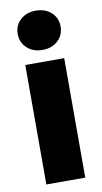

<svg xmlns="http://www.w3.org/2000/svg" viewBox="-85 -775 432 816"><g transform="rotate(-10 131.0 -367.5)"><path d="M46.9 0V-515.6H214.8V0ZM130.4 -565.9Q90.3 -565.9 64.2 -589.8Q38.1 -613.8 38.1 -650.9Q38.1 -688 64.2 -711.7Q90.3 -735.4 130.4 -735.4Q170.9 -735.4 197 -711.7Q223.1 -688 223.1 -650.9Q223.1 -613.8 197 -589.8Q170.9 -565.9 130.4 -565.9Z"/></g></svg>

Font: Inter Display ExtraBold
Style: Regular
Weight: 800
Designer: Rasmus Andersson
Foundry: rsms
Version: Version 4.000;git-a52131595